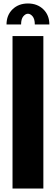

<svg xmlns="http://www.w3.org/2000/svg" viewBox="-20 -1087 322 1107"><path d="M52.2 0V-878.9H230V0ZM101.6 -945.8H17.6Q17.6 -999.5 52.2 -1033.2Q86.9 -1066.9 141.1 -1066.9Q195.3 -1066.9 230 -1033.2Q264.6 -999.5 264.6 -945.8H180.7Q180.7 -977.5 168 -992.7Q155.3 -1007.8 141.1 -1007.8Q127 -1007.8 114.3 -992.7Q101.6 -977.5 101.6 -945.8Z"/></svg>

Font: Oswald-Bold
Style: Bold
Weight: 700
Designer: vernon adams
Foundry: vernon adams
Version: Version 2.002; ttfautohint (v0.92.18-e454-dirty) -l 8 -r 50 